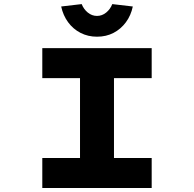

<svg xmlns="http://www.w3.org/2000/svg" viewBox="-20 -941 971 961"><path d="M191.7 0V-150.1H380.5V-549.9H191.7V-700H739.2V-549.9H550.5V-150.1H739.2V0ZM465.5 -757.3Q420.4 -757.3 383.2 -776.4Q346 -795.5 320.9 -829.7Q295.8 -863.9 286.2 -908.5L388.9 -920.5Q398.8 -895 419.5 -878.1Q440.2 -861.3 465.5 -861.3Q490.7 -861.3 511.4 -878.1Q532.1 -895 542 -920.5L644.7 -908.5Q635.5 -863.9 610.2 -829.7Q584.9 -795.5 548.2 -776.4Q511.5 -757.3 465.5 -757.3Z"/></svg>

Font: Lexend Zetta
Style: Regular
Weight: 400
Designer: Bonnie Shaver-Troup, Thomas Jockin
Foundry: Lexend
Version: Version 1.007